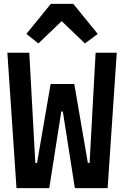

<svg xmlns="http://www.w3.org/2000/svg" viewBox="-20 -970 640 990"><path d="M242 -950C242 -950 116 -795 116 -795C116 -795 178 -746 178 -746C178 -746 298 -861 298 -861C298 -861 418 -746 418 -746C418 -746 484 -795 484 -795C484 -795 358 -950 358 -950C358 -950 242 -950 242 -950ZM234 0C234 0 296 -395 296 -395C296 -395 304 -395 304 -395C304 -395 366 0 366 0C366 0 535 0 535 0C535 0 582 -698 582 -698C582 -698 473 -698 473 -698C473 -698 451 -296 451 -296C451 -296 442 -130 442 -130C442 -130 433 -130 433 -130C433 -130 363 -537 363 -537C363 -537 241 -537 241 -537C241 -537 171 -130 171 -130C171 -130 162 -130 162 -130C162 -130 153 -296 153 -296C153 -296 131 -698 131 -698C131 -698 18 -698 18 -698C18 -698 65 0 65 0C65 0 234 0 234 0Z"/></svg>

Font: IBM Plex Mono Mod
Style: SemiBold
Weight: 500
Designer: Mike Abbink, Paul van der Laan, Pieter van Rosmalen
Foundry: Bold Monday
Version: ""